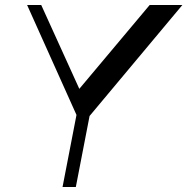

<svg xmlns="http://www.w3.org/2000/svg" viewBox="-20 -750 751 770"><path d="M296.3 -267.7 88.7 -730H145.3L306.6 -375H282.4L580.3 -730H711.4L324.9 -267.7ZM230.8 0 294.9 -331.3H348.2L284.1 0Z"/></svg>

Font: Savate ExtraLight
Style: Italic
Weight: 200
Italic angle: -11°
Designer: Max Esnée
Foundry: Plomb Type
Version: Version 2.000